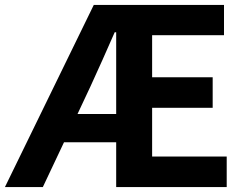

<svg xmlns="http://www.w3.org/2000/svg" viewBox="-28 -760 1000 780"><path d="M-8 0H146L232 -182H444V0H893V-124H590V-322H836V-446H590V-617H882V-740H353ZM340 -410C372 -479 405 -554 438 -629H444V-297H287Z"/></svg>

Font: Kinto Sans
Style: Bold
Weight: 700
Designer: Authors: Ryoko NISHIZUKA  (kana & ideographs); Paul D. Hunt (Latin, Greek & Cyrillic); Wenlong ZHANG  (bopomofo); Sandol
Foundry: Adobe Systems Incorporated, ookami Inc.
Version: Version 0.001